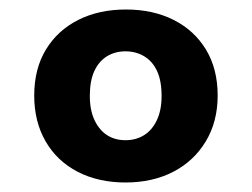

<svg xmlns="http://www.w3.org/2000/svg" viewBox="-20 -732 530 404"><path d="M244 -348Q187 -348 143.5 -370.5Q100 -393 76 -434.5Q52 -476 52 -531Q52 -587 76.5 -627.5Q101 -668 144.5 -690Q188 -712 245 -712Q302 -712 345.5 -690Q389 -668 413.5 -627.5Q438 -587 438 -531Q438 -476 413 -434.5Q388 -393 344.5 -370.5Q301 -348 244 -348ZM244 -437Q266 -437 283 -447.5Q300 -458 310 -479Q320 -500 320 -530Q320 -562 310.5 -582.5Q301 -603 283.5 -613.5Q266 -624 244 -624Q222 -624 205 -613.5Q188 -603 178.5 -582.5Q169 -562 169 -530Q169 -500 179 -479Q189 -458 205.5 -447.5Q222 -437 244 -437Z"/></svg>

Font: DM Sans 11pt Black
Style: Regular
Weight: 900
Version: Version 4.004;gftools[0.9.30]